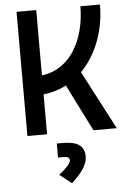

<svg xmlns="http://www.w3.org/2000/svg" viewBox="-63 -738 712 1068"><g transform="rotate(-5 293.0 -204.5)"><path d="M134.8 -220.7 143.6 -327.1Q216.8 -327.1 270.3 -357.9Q323.7 -388.7 358.4 -440.7Q393.1 -492.7 410.2 -558.1Q427.2 -623.5 427.2 -693.4H536.6Q536.6 -601.1 509.5 -516.1Q482.4 -431.2 430.9 -364.5Q379.4 -297.9 304.7 -259.3Q230 -220.7 134.8 -220.7ZM70.8 0V-693.4H180.7V0ZM439.5 0 274.4 -328.6 372.1 -378.4 569.8 0ZM295.4 283.2 228.5 230.5Q263.7 202.1 279.1 184.3Q294.4 166.5 294.4 153.8Q294.4 134.3 261.7 134.3H230V55.7H263.7Q325.7 55.7 354.7 76.4Q383.8 97.2 383.8 141.6Q383.8 173.3 362.3 207.3Q340.8 241.2 295.4 283.2Z"/></g></svg>

Font: Cascadia Mono Medium
Style: Regular
Weight: 500
Monospace: yes
Designer: Aaron Bell
Foundry: Saja Typeworks
Version: Version 2407.024